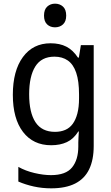

<svg xmlns="http://www.w3.org/2000/svg" viewBox="-20 -782 603 1047"><path d="M259 245Q210 245 164.5 235Q119 225 80 208V128Q119 150 168 161.5Q217 173 258 173Q339 173 373 131Q407 89 407 17V-5Q407 -17 408 -32Q409 -47 410 -65H407Q381 -24 344.5 -7Q308 10 259 10Q161 10 105.5 -62.5Q50 -135 50 -265Q50 -396 105 -471Q160 -546 256 -546Q306 -546 342 -527.5Q378 -509 405 -468H410L421 -536H491V14Q491 90 466 141.5Q441 193 389.5 219Q338 245 259 245ZM280 -63Q311 -63 335.5 -73.5Q360 -84 376.5 -106.5Q393 -129 402 -163.5Q411 -198 411 -246V-267Q411 -340 395.5 -385.5Q380 -431 350 -452Q320 -473 277 -473Q206 -473 172.5 -419.5Q139 -366 139 -268Q139 -168 173.5 -115.5Q208 -63 280 -63ZM280 -633Q254 -633 237 -649Q220 -665 220 -697Q220 -730 237.5 -746Q255 -762 280 -762Q306 -762 323.5 -746Q341 -730 341 -697Q341 -665 323.5 -649Q306 -633 280 -633Z"/></svg>

Font: Noto Sans Mono SemiCondensed
Style: Regular
Weight: 400
Width: 4
Designer: Monotype Design Team
Foundry: Monotype Imaging Inc.
Version: Version 2.010